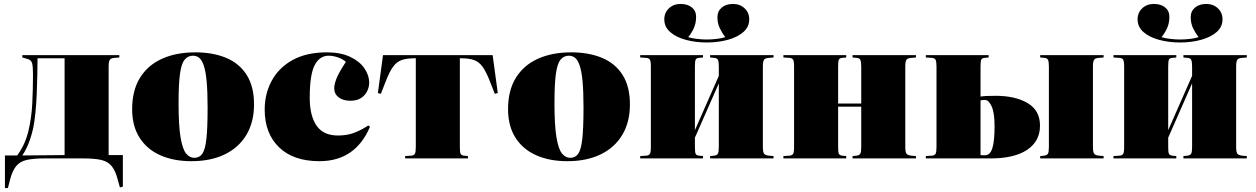

<svg xmlns="http://www.w3.org/2000/svg" viewBox="-20 -802 6357 972"><path d="M587 147 576 107Q564 61 544.5 38Q525 15 491.5 7.5Q458 0 402 0H205Q150 0 116 7.5Q82 15 62.5 38Q43 61 31 107L20 150H5V-15H67Q107 -69 123.5 -137.5Q140 -206 143.5 -280Q147 -354 147 -425Q147 -462 143 -480Q139 -498 121 -503L93 -511V-523H584V-511L560 -509Q542 -508 536 -499.5Q530 -491 530 -465V-17H602V143ZM93 -15 307 -17V-507H170Q170 -473 169 -426Q168 -379 166 -328.5Q164 -278 159.5 -233Q155 -188 149 -158Q130 -70 93 -15Z M949 14Q859 14 791.5 -16Q724 -46 686.5 -105Q649 -164 649 -249Q649 -344 688.5 -408Q728 -472 800 -504.5Q872 -537 969 -537Q1058 -537 1125 -509Q1192 -481 1229 -422.5Q1266 -364 1266 -273Q1266 -184 1227.5 -119.5Q1189 -55 1118 -20.5Q1047 14 949 14ZM964 -3Q990 -3 1004.5 -24Q1019 -45 1025 -100Q1031 -155 1031 -256Q1031 -340 1026 -392Q1021 -444 1011 -472Q1001 -500 987.5 -510Q974 -520 957 -520Q931 -520 914.5 -499.5Q898 -479 891 -427Q884 -375 884 -280Q884 -167 894 -107Q904 -47 922 -25Q940 -3 964 -3Z M1597 14Q1465 14 1392.5 -56.5Q1320 -127 1320 -247Q1320 -328 1356 -394Q1392 -460 1462 -498.5Q1532 -537 1635 -537Q1704 -537 1752 -514.5Q1800 -492 1824.5 -456.5Q1849 -421 1849 -382Q1849 -363 1839.5 -342Q1830 -321 1809 -306.5Q1788 -292 1754 -292Q1716 -292 1694 -309.5Q1672 -327 1672 -355Q1672 -375 1683.5 -404.5Q1695 -434 1731 -489Q1715 -503 1690.5 -511.5Q1666 -520 1644 -520Q1598 -520 1573 -472Q1548 -424 1548 -307Q1548 -216 1582.5 -166Q1617 -116 1691 -116Q1737 -116 1772.5 -129.5Q1808 -143 1845 -167L1853 -160Q1779 14 1597 14Z M2031 0V-12L2062 -14Q2075 -15 2080 -23Q2085 -31 2085 -57V-507H2078Q2037 -507 2012 -497.5Q1987 -488 1969.5 -463.5Q1952 -439 1934 -393L1908 -327L1893 -331L1919 -523H2474L2500 -331L2485 -327L2459 -393Q2441 -439 2423.5 -463.5Q2406 -488 2381 -497.5Q2356 -507 2315 -507H2308V-58Q2308 -32 2311.5 -24Q2315 -16 2328 -14L2349 -12V0Z M2852 14Q2762 14 2694.5 -16Q2627 -46 2589.5 -105Q2552 -164 2552 -249Q2552 -344 2591.5 -408Q2631 -472 2703 -504.5Q2775 -537 2872 -537Q2961 -537 3028 -509Q3095 -481 3132 -422.5Q3169 -364 3169 -273Q3169 -184 3130.5 -119.5Q3092 -55 3021 -20.5Q2950 14 2852 14ZM2867 -3Q2893 -3 2907.5 -24Q2922 -45 2928 -100Q2934 -155 2934 -256Q2934 -340 2929 -392Q2924 -444 2914 -472Q2904 -500 2890.5 -510Q2877 -520 2860 -520Q2834 -520 2817.5 -499.5Q2801 -479 2794 -427Q2787 -375 2787 -280Q2787 -167 2797 -107Q2807 -47 2825 -25Q2843 -3 2867 -3Z M3221 0V-12L3252 -14Q3265 -15 3270 -23Q3275 -31 3275 -57V-466Q3275 -492 3270 -500Q3265 -508 3252 -509L3221 -511V-523H3539V-511L3518 -509Q3505 -508 3501.5 -499.5Q3498 -491 3498 -465V-143L3619 -418V-465Q3619 -490 3614.5 -499Q3610 -508 3596 -509L3575 -511V-523H3896V-511L3872 -509Q3854 -508 3848 -499.5Q3842 -491 3842 -465V-58Q3842 -32 3848 -24Q3854 -16 3872 -14L3896 -12V0H3575V-12L3596 -14Q3610 -16 3614.5 -24.5Q3619 -33 3619 -58V-380L3498 -105V-58Q3498 -32 3501.5 -24Q3505 -16 3518 -14L3539 -12V0ZM3343 -704Q3343 -738 3366.5 -760Q3390 -782 3425 -782Q3461 -782 3482.5 -764.5Q3504 -747 3504 -717Q3504 -685 3492.5 -659.5Q3481 -634 3464 -614Q3482 -608 3509 -605Q3536 -602 3558 -602Q3581 -602 3607.5 -605Q3634 -608 3652 -614Q3636 -634 3624 -659Q3612 -684 3612 -715Q3612 -745 3633.5 -763.5Q3655 -782 3691 -782Q3726 -782 3749.5 -760Q3773 -738 3773 -704Q3773 -666 3743.5 -640Q3714 -614 3665 -600.5Q3616 -587 3558 -587Q3500 -587 3451 -600.5Q3402 -614 3372.5 -640Q3343 -666 3343 -704Z M3946 0V-12L3977 -14Q3990 -15 3995 -23Q4000 -31 4000 -57V-466Q4000 -492 3995 -500Q3990 -508 3977 -509L3946 -511V-523H4264V-511L4243 -509Q4230 -508 4226.5 -499.5Q4223 -491 4223 -465V-278H4340V-465Q4340 -490 4335.5 -499Q4331 -508 4317 -509L4296 -511V-523H4617V-511L4593 -509Q4575 -508 4569 -499.5Q4563 -491 4563 -465V-58Q4563 -32 4569 -24Q4575 -16 4593 -14L4617 -12V0H4296V-12L4317 -14Q4331 -16 4335.5 -24.5Q4340 -33 4340 -58V-262H4223V-58Q4223 -32 4226.5 -24Q4230 -16 4243 -14L4264 -12V0Z M4667 0V-12L4698 -14Q4711 -15 4716 -23Q4721 -31 4721 -57V-466Q4721 -492 4716 -500Q4711 -508 4698 -509L4667 -511V-523H4985V-511L4964 -509Q4951 -508 4947.5 -499.5Q4944 -491 4944 -465V-313Q4953 -315 4970.5 -316Q4988 -317 5020 -317Q5120 -317 5182.5 -280Q5245 -243 5245 -166Q5245 -87 5180 -43.5Q5115 0 4995 0ZM5246 0V-12L5267 -14Q5281 -16 5285.5 -24.5Q5290 -33 5290 -58V-465Q5290 -490 5285.5 -499Q5281 -508 5267 -509L5246 -511V-523H5567V-511L5543 -509Q5525 -508 5519 -499.5Q5513 -491 5513 -465V-58Q5513 -32 5519 -24Q5525 -16 5543 -14L5567 -12V0ZM4967 -16Q4992 -16 5003.5 -51Q5015 -86 5015 -162Q5015 -232 5000 -264Q4985 -296 4967 -296Q4961 -296 4955 -295.5Q4949 -295 4944 -294V-17Q4951 -16 4955.5 -16Q4960 -16 4967 -16Z M5617 0V-12L5648 -14Q5661 -15 5666 -23Q5671 -31 5671 -57V-466Q5671 -492 5666 -500Q5661 -508 5648 -509L5617 -511V-523H5935V-511L5914 -509Q5901 -508 5897.5 -499.5Q5894 -491 5894 -465V-143L6015 -418V-465Q6015 -490 6010.5 -499Q6006 -508 5992 -509L5971 -511V-523H6292V-511L6268 -509Q6250 -508 6244 -499.5Q6238 -491 6238 -465V-58Q6238 -32 6244 -24Q6250 -16 6268 -14L6292 -12V0H5971V-12L5992 -14Q6006 -16 6010.5 -24.5Q6015 -33 6015 -58V-380L5894 -105V-58Q5894 -32 5897.5 -24Q5901 -16 5914 -14L5935 -12V0ZM5739 -704Q5739 -738 5762.5 -760Q5786 -782 5821 -782Q5857 -782 5878.5 -764.5Q5900 -747 5900 -717Q5900 -685 5888.5 -659.5Q5877 -634 5860 -614Q5878 -608 5905 -605Q5932 -602 5954 -602Q5977 -602 6003.5 -605Q6030 -608 6048 -614Q6032 -634 6020 -659Q6008 -684 6008 -715Q6008 -745 6029.5 -763.5Q6051 -782 6087 -782Q6122 -782 6145.5 -760Q6169 -738 6169 -704Q6169 -666 6139.5 -640Q6110 -614 6061 -600.5Q6012 -587 5954 -587Q5896 -587 5847 -600.5Q5798 -614 5768.5 -640Q5739 -666 5739 -704Z"/></svg>

Font: Display Black
Style: Regular
Weight: 900
Designer: Latin by Veronika Burian and Jose Scaglione. Greek by Irene Vlachou. Cyrillic by Vera Evstafieva.
Foundry: TypeTogether
Version: Version 3.002